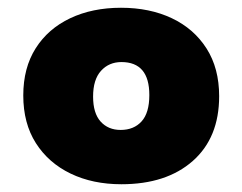

<svg xmlns="http://www.w3.org/2000/svg" viewBox="-20 -567 625 495"><path d="M293 -92Q219 -92 162 -119.5Q105 -147 72.5 -198Q40 -249 40 -321Q40 -392 72 -442.5Q104 -493 161 -520Q218 -547 292 -547Q366 -547 423 -520Q480 -493 512.5 -442Q545 -391 545 -319Q545 -212 477 -152Q409 -92 293 -92ZM291 -232Q325 -232 345 -254Q365 -276 365 -322Q365 -407 293 -407Q261 -407 240.5 -384.5Q220 -362 220 -318Q220 -275 239.5 -253.5Q259 -232 291 -232Z"/></svg>

Font: Noto Sans Devanagari UI Black
Style: Regular
Weight: 900
Designer: Jelle Bosma - Monotype Design Team
Foundry: Monotype Imaging Inc.
Version: Version 2.003; ttfautohint (v1.8.4.7-5d5b)